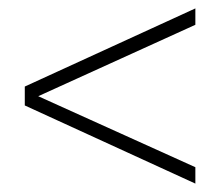

<svg xmlns="http://www.w3.org/2000/svg" viewBox="-20 -556 524 457"><path d="M445 -536V-497L71 -327L445 -158V-119L39 -305V-350Z"/></svg>

Font: TypoPRO Montserrat
Style: Regular
Weight: 275
Designer: Julieta Ulanovsky
Foundry: Julieta Ulanovsky
Version: Version 6.001